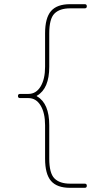

<svg xmlns="http://www.w3.org/2000/svg" viewBox="-20 -790 532 920"><path d="M76 -320Q66 -320 66 -330Q66 -340 76 -340H116Q153 -340 174.5 -375.5Q196 -411 196 -470V-630Q196 -704 224.5 -737Q253 -770 316 -770H386Q396 -770 396 -760Q396 -750 386 -750H316Q266 -750 241 -725Q216 -700 216 -630V-470Q216 -366 158 -332Q156 -332 156 -330Q156 -328 158 -328Q216 -294 216 -190V-30Q216 40 241 65Q266 90 316 90H386Q396 90 396 100Q396 110 386 110H316Q253 110 224.5 77Q196 44 196 -30V-190Q196 -249 174.5 -284.5Q153 -320 116 -320Z"/></svg>

Font: Rounded Mplus 1c Thin
Style: Regular
Weight: 250
Version: Version 1.059.20150529